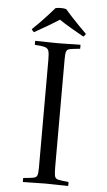

<svg xmlns="http://www.w3.org/2000/svg" viewBox="-59 -912 528 951"><g transform="rotate(5 205.0 -436.5)"><path d="M245 -623V-86Q245 -56 248 -42.5Q251 -29 266 -25.5Q281 -22 317 -19Q318 -9 317 1Q295 1 260 0Q225 -1 205 -1Q183 -1 149 0Q115 1 92 1Q91 -9 92 -19Q127 -22 142.5 -25Q158 -28 161.5 -39.5Q165 -51 165 -77V-614Q165 -644 161 -657Q157 -670 142 -674.5Q127 -679 92 -681Q91 -691 92 -701Q107 -701 128.5 -700.5Q150 -700 171 -699.5Q192 -699 206 -699Q220 -699 240.5 -699.5Q261 -700 282 -700.5Q303 -701 317 -701Q318 -691 317 -681Q282 -678 267 -675Q252 -672 248.5 -661Q245 -650 245 -623ZM205 -816Q179 -799 145.5 -779.5Q112 -760 82 -743Q78 -746 75 -749.5Q72 -753 70 -757Q87 -773 107 -793.5Q127 -814 146 -835Q165 -856 178 -871Q189 -874 205 -874Q219 -874 231 -871Q244 -856 263 -835Q282 -814 302.5 -793.5Q323 -773 339 -757Q337 -753 334 -749Q331 -745 327 -743Q297 -760 264 -779Q231 -798 205 -816Z"/></g></svg>

Font: Castoro Titling
Style: Regular
Weight: 400
Version: Version 2.04